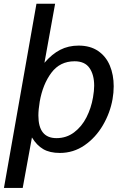

<svg xmlns="http://www.w3.org/2000/svg" viewBox="-44 -782 664 998"><path d="M145.5 -762.5H242.5L187 -455.5Q226 -501 268.8 -523Q311.5 -545 364.5 -545Q425 -545 466 -517Q507 -489 527 -441Q547 -393 547 -333.5Q547 -300.5 541 -266.5Q528.5 -195.5 491 -131.2Q453.5 -67 395.8 -27Q338 13 267.5 13Q214.5 13 180.8 -6.8Q147 -26.5 122 -67.5L74 195H-23.5ZM439.5 -276Q445.5 -311 445.5 -336.5Q445.5 -393.5 421.2 -428.5Q397 -463.5 343.5 -463.5Q268 -463.5 223.2 -404Q178.5 -344.5 162.5 -254Q155.5 -211 155.5 -181.5Q155.5 -64 249.5 -64Q301.5 -64 341.2 -94Q381 -124 405.5 -172.2Q430 -220.5 439.5 -276Z"/></svg>

Font: JuliaMono Medium
Style: Italic
Weight: 500
Italic angle: -9°
Monospace: yes
Designer: cormullion
Foundry: corm
Version: Version 0.054; ttfautohint (v1.8.4)